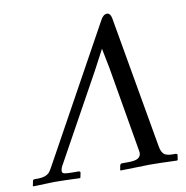

<svg xmlns="http://www.w3.org/2000/svg" viewBox="-86 -733 781 806"><g transform="rotate(-10 305.0 -330.0)"><path d="M83 -73.2 394 -637.2Q405.8 -660.2 421.9 -660.2Q436.5 -660.2 440.9 -636.2L539.1 -75.2Q543 -51.3 553.5 -41Q564 -30.8 591.8 -30.8H604Q606.9 -30.8 608.9 -28.8Q612.3 -27.3 610.8 -22.9Q610.4 -20 609.4 -13.4Q608.4 -6.8 607.9 -3.9L605 -2Q527.8 -4.9 488.8 -4.9L363.8 -2V-2.9L362.8 -3.9L366.2 -22.9Q367.7 -27.3 369.1 -28.8Q373 -30.8 375 -30.8H401.9Q431.6 -30.8 443.8 -38.6Q456.1 -46.4 456.1 -62Q456.1 -65.4 454.1 -75.2L393.1 -432.1L376 -519L331.1 -434.1L131.8 -73.2Q120.1 -54.7 120.1 -42Q120.1 -33.2 130.9 -31Q141.6 -28.8 171.9 -28.8H189.9Q192.9 -28.8 194.8 -26.9Q198.2 -25.4 196.8 -21L192.9 -2L190.9 0Q119.1 -2.9 80.1 -2.9L-7.8 0L-9.8 -2Q-9.3 -4.9 -7.8 -11.5Q-6.3 -18.1 -5.9 -21Q-5.9 -25.4 -2.9 -26.9Q-1 -28.8 2.9 -28.8H14.2Q35.2 -28.8 47.6 -33.7Q60.1 -38.6 66.7 -46.6Q73.2 -54.7 83 -73.2Z"/></g></svg>

Font: Common Serif
Style: Italic
Weight: 400
Italic angle: -12°
Designer: Philipp H. Poll, Khaled Hosny
Foundry: Stefan Peev, Context Ltd.
Version: Version 1.026